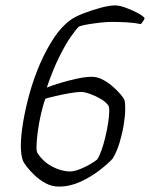

<svg xmlns="http://www.w3.org/2000/svg" viewBox="-20 -690 555 710"><path d="M198 0Q172 0 149.5 -12Q127 -24 109 -41Q91 -58 79.5 -73Q68 -88 65 -95Q61 -106 59 -120Q57 -134 57 -150Q57 -187 65.5 -238Q74 -289 89.5 -345Q105 -401 128 -454Q151 -507 179.5 -550Q208 -593 242 -617Q257 -628 287.5 -640Q318 -652 351 -661Q384 -670 406 -670Q421 -670 443.5 -662Q466 -654 487 -643Q508 -632 515 -623Q511 -613 506.5 -608Q502 -603 501 -601Q476 -606 447 -607.5Q418 -609 392 -609Q376 -609 353 -606.5Q330 -604 308 -600.5Q286 -597 272 -592Q263 -584 242.5 -555Q222 -526 198.5 -478.5Q175 -431 153 -366Q172 -374 202 -383Q232 -392 264 -399Q296 -406 320 -406Q340 -406 360 -395.5Q380 -385 397 -370Q414 -355 425.5 -341.5Q437 -328 440 -321Q442 -314 442.5 -306Q443 -298 443 -287Q443 -262 437.5 -228.5Q432 -195 422 -162Q412 -129 397 -104Q379 -84 347 -59.5Q315 -35 276.5 -17.5Q238 0 198 0ZM240 -56Q258 -56 288.5 -70Q319 -84 339 -100Q347 -111 355 -133.5Q363 -156 369.5 -183Q376 -210 380 -236Q384 -262 384 -280Q384 -285 383.5 -289.5Q383 -294 382 -298Q372 -313 352 -324.5Q332 -336 312 -343Q292 -350 280 -350Q265 -350 238.5 -345.5Q212 -341 186 -335Q160 -329 148 -325Q140 -305 132 -270.5Q124 -236 119.5 -202Q115 -168 115 -147Q115 -136 116 -131.5Q117 -127 118 -125Q139 -92 173 -74Q207 -56 240 -56Z"/></svg>

Font: Texturina 12pt Thin
Style: Italic
Weight: 250
Italic angle: -11°
Designer: Guillermo Torres Carreño
Foundry: Omnibus-Type
Version: Version 1.002